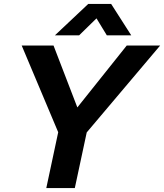

<svg xmlns="http://www.w3.org/2000/svg" viewBox="-20 -963 840 983"><path d="M800 -730 424 -285 363 0H217L278 -286L91 -730H254L376 -413L629 -730ZM261 -782 432 -943H549L652 -782H527L474 -869L385 -782Z"/></svg>

Font: Nacelle Bold
Style: Italic
Weight: 700
Italic angle: -12°
Designer: Sora Sagano
Foundry: Sora Sagano
Version: Version 1.000;FEAKit 1.0